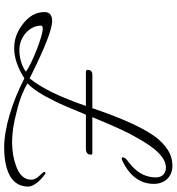

<svg xmlns="http://www.w3.org/2000/svg" viewBox="17 -788 847 921"><g transform="rotate(90 440.5 -327.5)"><path d="M875 -39C875 -65 848 -96 818 -118C815 -121 813 -122 810 -122C806 -122 805 -120 805 -116C805 -113 811 -105 823 -93C835 -81 842 -68 842 -54C842 -21 819 5 773 20C740 32 703 38 660 38C619 38 571 31 516 16C456 2 411 -17 380 -36C406 -60 435 -104 466 -168C480 -196 501 -245 530 -316H693C712 -316 722 -324 722 -340C722 -344 719 -347 714 -347H542C583 -446 613 -513 633 -547C664 -603 718 -700 784 -700C807 -700 831 -686 831 -653C831 -609 814 -571 778 -538C766 -529 759 -521 752 -517C740 -508 735 -500 735 -493C735 -489 736 -488 740 -488C744 -488 748 -489 753 -492C826 -527 862 -578 862 -642C862 -695 827 -731 776 -731C737 -731 697 -719 649 -665C599 -607 547 -490 499 -347H339C323 -347 315 -339 315 -324C315 -319 319 -316 327 -316H488C446 -193 402 -102 356 -46C213 -118 122 -154 81 -154C52 -154 38 -142 38 -117C38 -76 58 -42 96 -13C132 15 170 28 211 28C256 28 304 12 356 -21C471 39 598 76 686 76C770 76 875 56 875 -39ZM324 -28C294 -7 258 3 219 3C191 3 165 -6 139 -27C116 -48 103 -72 103 -101C103 -106 108 -109 116 -109C137 -109 172 -98 221 -79C271 -59 306 -42 324 -28Z"/></g></svg>

Font: AlexBrush
Style: Regular
Weight: 400
Designer: Robert E. Leuschke
Foundry: Robert E. Leuschke
Version: Version 1.001